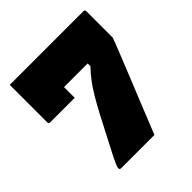

<svg xmlns="http://www.w3.org/2000/svg" viewBox="-188 -838 976 976"><g transform="rotate(-45 300.0 -350.0)"><path d="M370 0H131Q120 0 120 -11Q120 -22 151 -83Q182 -144 248 -270Q275 -321 296.5 -357Q318 -393 339.5 -421.5Q361 -450 387 -477V-497H217V-420H41Q30 -420 30 -431V-700H559Q570 -700 570 -689V-500Q570 -499 561.5 -476.5Q553 -454 539.5 -420.5Q526 -387 512 -352Q498 -317 487 -290Q466 -238 437 -166.5Q408 -95 370 0Z"/></g></svg>

Font: Recursive Sn Lnr St XBk
Style: Regular
Weight: 1000
Version: Version 1.079;hotconv 1.0.112;makeotfexe 2.5.65598; ttfautoh